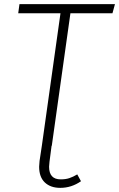

<svg xmlns="http://www.w3.org/2000/svg" viewBox="-20 -704 575 927"><path d="M219 77Q217 95 217 101Q217 162 273 162Q297 162 315 156Q333 150 353 138L371 171Q325 203 271 203Q224 203 196.5 177Q169 151 169 101Q169 93 171 73L182 0L272 -640H68L74 -684H535L523 -640H320L230 0H229Z"/></svg>

Font: Fira Sans ExtraLight
Style: Italic
Weight: 275
Italic angle: -8°
Designer: Carrois Corporate & Edenspiekermann AG
Foundry: Carrois Corporate GbR & Edenspiekermann AG
Version: Version 4.203